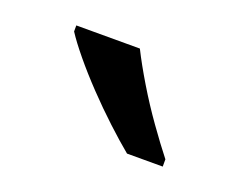

<svg xmlns="http://www.w3.org/2000/svg" viewBox="-45 -835 370 298"><g transform="rotate(20 140.5 -686.0)"><path d="M145 -766Q156 -744 172.5 -716.5Q189 -689 207.5 -663Q226 -637 241 -618V-606H182Q165 -620 144 -639.5Q123 -659 102.5 -680.5Q82 -702 65.5 -722Q49 -742 40 -756V-766Z"/></g></svg>

Font: ltamil25
Style: Book
Weight: 400
Designer: Jelle Bosma - Monotype Design Team
Foundry: Monotype Imaging Inc.
Version: Version 2.003